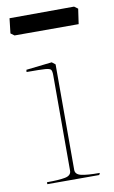

<svg xmlns="http://www.w3.org/2000/svg" viewBox="-81 -732 462 776"><g transform="rotate(-10 150.5 -344.0)"><path d="M149 -38V-429Q149 -447 144.5 -452.5Q140 -458 121.5 -459.5Q103 -461 45 -461L46 -470L152 -482L166 -471V-38Q166 -19 190.5 -13.5Q215 -8 263 -8H266L262 0H49V-8Q99 -8 124 -13Q149 -18 149 -38ZM23 -615 8 -626 15 -687 280 -688 295 -677 286 -615Z"/></g></svg>

Font: TMT Limkin
Style: Regular
Weight: 400
Designer: Gabriel Drozdov
Version: Version 1.000;Glyphs 3.1.2 (3151)